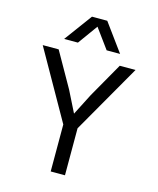

<svg xmlns="http://www.w3.org/2000/svg" viewBox="-134 -1025 918 1117"><g transform="rotate(15 325.0 -466.0)"><path d="M280 0V-283L45 -698H141L260 -488L324 -360L390 -489L509 -698H604L366 -283V0ZM156 -765 279 -932H371L493 -765H412L325 -884L239 -765Z"/></g></svg>

Font: Azeret Mono Thin Light
Style: Regular
Weight: 300
Version: Version 1.002